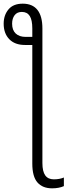

<svg xmlns="http://www.w3.org/2000/svg" viewBox="-29 -786 368 1046"><path d="M202 -631V102Q202 148 217.5 169.5Q233 191 264 191Q296 191 319 181V228Q292 240 255 240Q203 240 175 208Q147 176 147 105V-541H107Q52 -541 21.5 -572.5Q-9 -604 -9 -657Q-9 -703 17 -734.5Q43 -766 95 -766Q148 -766 175 -732Q202 -698 202 -631ZM37 -657Q37 -622 56.5 -603.5Q76 -585 111 -585H147V-631Q147 -677 133 -699Q119 -721 90 -721Q64 -721 50.5 -703Q37 -685 37 -657Z"/></svg>

Font: Noto Sans Display Light Narrow
Style: Regular
Weight: 300
Width: 4
Designer: Monotype Design team
Foundry: Monotype Imaging Inc.
Version: Version 1.000